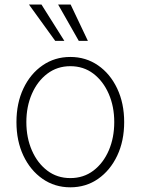

<svg xmlns="http://www.w3.org/2000/svg" viewBox="-20 -800 609 832"><path d="M284.7 11.7Q217.3 11.7 164.6 -24.9Q111.8 -61.5 81.5 -125.2Q51.3 -189 51.3 -271Q51.3 -353 81.5 -416.7Q111.8 -480.5 164.6 -516.8Q217.3 -553.2 284.7 -553.2Q352.1 -553.2 404.8 -516.8Q457.5 -480.5 487.8 -416.5Q518.1 -352.5 518.1 -271Q518.1 -189 487.8 -125.2Q457.5 -61.5 405 -24.9Q352.5 11.7 284.7 11.7ZM284.7 -28.3Q342.3 -28.3 385 -60.8Q427.7 -93.3 451.4 -148.2Q475.1 -203.1 475.1 -271Q475.1 -338.4 451.2 -393.3Q427.2 -448.2 384.8 -480.7Q342.3 -513.2 284.7 -513.2Q228 -513.2 185.1 -480.7Q142.1 -448.2 118.2 -393.3Q94.2 -338.4 94.2 -271Q94.2 -203.1 118.2 -148.2Q142.1 -93.3 184.8 -60.8Q227.5 -28.3 284.7 -28.3ZM219.2 -623 105.5 -780.3H159.7L258.8 -623ZM321.3 -623 231.9 -780.3H286.1L360.8 -623Z"/></svg>

Font: Inter Tight ExtraLight
Style: Regular
Weight: 250
Designer: Rasmus Andersson
Foundry: rsms
Version: Version 3.004